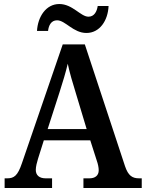

<svg xmlns="http://www.w3.org/2000/svg" viewBox="-20 -935 725 955"><path d="M410 -771C476 -771 517 -833 520 -905H466C462 -878 449 -852 420 -852C381 -852 341 -915 275 -915C209 -915 168 -852 164 -781H219C222 -808 234 -834 264 -834C305 -834 344 -771 410 -771ZM3 0H239V-48H207C176 -48 158 -63 158 -90C158 -106 164 -129 169 -145L198 -237H429L462 -134C467 -120 471 -102 471 -88C471 -61 452 -48 425 -48H395V0H685V-48H672C638 -48 618 -61 602 -108L402 -714H292L89 -123C68 -61 50 -48 16 -48H3ZM217 -293 276 -476C292 -526 307 -575 317 -618C326 -574 342 -521 358 -469L411 -293Z"/></svg>

Font: Noto Serif Armenian SemiCondensed SemiBold
Style: Regular
Weight: 600
Width: 4
Designer: Monotype Design Team
Foundry: Monotype Imaging Inc.
Version: Version 2.008